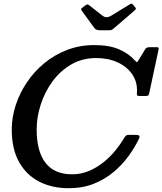

<svg xmlns="http://www.w3.org/2000/svg" viewBox="-20 -1005 877 1037"><path d="M730.5 -255.5Q708.5 -209.5 674.8 -162.8Q641 -116 594.2 -76.5Q547.5 -37 487 -12.8Q426.5 11.5 350.5 11.5Q262 11.5 192.8 -23.5Q123.5 -58.5 83.5 -129Q43.5 -199.5 43.5 -305.5Q43.5 -370.5 64.5 -435.8Q85.5 -501 124.8 -559.5Q164 -618 219 -663.5Q274 -709 342.2 -735.2Q410.5 -761.5 489 -761.5Q570 -761.5 623 -738.5Q676 -715.5 708 -679Q716.5 -670 718.5 -669Q720.5 -668 728 -679.5L765 -740.5Q772 -750 786.5 -750H825.5Q834.5 -750 836.2 -747.8Q838 -745.5 836.5 -738L786.5 -504.5Q784.5 -493.5 781.2 -490Q778 -486.5 765 -486.5H735.5Q723 -486.5 720.8 -489.8Q718.5 -493 719.5 -503Q723.5 -559 695.8 -601.2Q668 -643.5 616.8 -667.5Q565.5 -691.5 500 -691.5Q424 -691.5 364.2 -656.5Q304.5 -621.5 263 -564.5Q221.5 -507.5 199.8 -439.8Q178 -372 178 -306.5Q178 -187 226 -125.2Q274 -63.5 369.5 -63.5Q417 -63.5 459.8 -81.5Q502.5 -99.5 538.8 -128.5Q575 -157.5 603.2 -192.2Q631.5 -227 651 -260Q655 -267 659.8 -271.8Q664.5 -276.5 675.5 -276.5H709Q728.5 -276.5 732.2 -272Q736 -267.5 730.5 -255.5ZM488 -856 423 -945.5Q418.5 -952 418.2 -955.5Q418 -959 426 -964.5L441 -976Q450 -982 453.2 -981.2Q456.5 -980.5 464 -975L532.5 -921Q544.5 -912 555.2 -911.8Q566 -911.5 582 -921L680 -981Q689 -986.5 692.2 -985Q695.5 -983.5 700.5 -977L708 -968.5Q713.5 -962 713.8 -958.2Q714 -954.5 706 -947.5L596 -853Q589.5 -847.5 585 -844.5Q580.5 -841.5 568.5 -841.5H521.5Q506.5 -841.5 499.8 -845.2Q493 -849 488 -856Z"/></svg>

Font: Besley* Medium
Style: Italic
Weight: 500
Italic angle: -13°
Designer: Owen Earl
Foundry: indestructible type*
Version: Version 3.000; ttfautohint (v1.8.3)